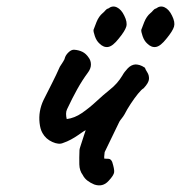

<svg xmlns="http://www.w3.org/2000/svg" viewBox="-20 -569 553 587"><path d="M268 -5Q256 -10 247 -17Q238 -24 233 -34Q223 -47 222.5 -66.5Q222 -86 223 -110Q223 -113 225.5 -120.5Q228 -128 231 -137.5Q234 -147 237 -156Q240 -165 242 -171Q236 -168 230.5 -164Q225 -160 219 -156Q209 -149 197 -142.5Q185 -136 173 -132Q160 -126 140 -135Q120 -144 110 -162Q106 -169 104 -176.5Q102 -184 101 -193Q97 -229 113 -263Q126 -289 139 -314.5Q152 -340 163 -365Q168 -373 173 -380.5Q178 -388 179 -394Q182 -402 190 -409.5Q198 -417 206 -417Q221 -416 232 -410.5Q243 -405 251 -393Q258 -384 258 -371.5Q258 -359 248 -346Q231 -323 216 -296Q201 -269 185 -235Q182 -229 182 -221Q182 -213 184 -205Q208 -208 230.5 -223.5Q253 -239 274.5 -259Q296 -279 316 -295Q339 -313 354 -338Q360 -349 370.5 -360Q381 -371 394 -372Q400 -372 407 -370Q414 -368 423 -362Q425 -356 430.5 -347.5Q436 -339 435.5 -327.5Q435 -316 419 -299Q413 -296 402 -282.5Q391 -269 379.5 -251.5Q368 -234 361 -220Q357 -213 352.5 -207.5Q348 -202 345 -197L300 -104Q300 -100 299 -94.5Q298 -89 299 -84Q305 -84 312 -83.5Q319 -83 323 -74Q330 -52 329 -42.5Q328 -33 312 -16Q294 4 268 -5ZM284 -436Q275 -444 270 -458.5Q265 -473 266 -478Q268 -484 275 -501.5Q282 -519 294 -529Q298 -532 302 -537Q306 -542 311 -543Q324 -553 337.5 -546.5Q351 -540 360 -521Q370 -501 366 -487.5Q362 -474 343 -451Q325 -428 311 -425.5Q297 -423 284 -436ZM430 -436Q421 -444 416 -458.5Q411 -473 412 -478Q414 -484 421 -501.5Q428 -519 440 -529Q444 -532 448 -537Q452 -542 457 -543Q470 -553 483.5 -546.5Q497 -540 506 -521Q516 -501 512 -487.5Q508 -474 489 -451Q471 -428 457 -425.5Q443 -423 430 -436Z"/></svg>

Font: Caveat SemiBold
Style: Regular
Weight: 600
Designer: Pablo Impallari
Foundry: Pablo Impallari
Version: Version 2.000